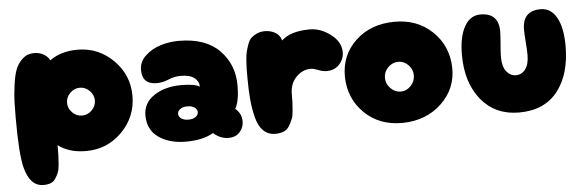

<svg xmlns="http://www.w3.org/2000/svg" viewBox="-44 -615 2718 893"><g transform="rotate(-5 1315.0 -168.5)"><path d="M127 143Q147 143 161 137.5Q175 132 183.5 118.5Q192 105 197.5 92Q203 79 205 54.5Q207 30 207.5 13Q208 -4 208 -36Q258 3 339 3Q437 3 506 -66.5Q575 -136 575 -234Q575 -332 505.5 -401Q436 -470 339 -470Q261 -470 209 -432Q186 -472 135 -472Q104 -472 82 -451.5Q60 -431 49.5 -404Q39 -377 33 -331Q27 -285 26 -255Q25 -225 25 -178Q25 -10 41 53Q64 143 127 143ZM379.5 -182.5Q360 -163 334 -163Q308 -163 288.5 -182.5Q269 -202 269 -228Q269 -254 288.5 -273.5Q308 -293 334 -293Q360 -293 379.5 -273.5Q399 -254 399 -228Q399 -202 379.5 -182.5Z M805 0Q884 0 933 -29Q965 0 1004 0Q1036 0 1055.5 -21Q1075 -42 1075 -71Q1075 -108 1046 -132Q1066 -167 1066 -240Q1066 -338 1001 -404Q936 -470 811 -470Q768 -470 727 -457.5Q686 -445 655.5 -417Q625 -389 625 -350Q625 -283 693 -283Q721 -283 749 -295Q777 -307 806 -307Q849 -307 870 -290.5Q891 -274 891 -249Q868 -264 805 -264Q729 -264 678 -230Q627 -196 627 -138Q627 -71 677 -35.5Q727 0 805 0ZM858.5 -110Q846 -101 825 -101Q804 -101 791.5 -110Q779 -119 779 -132Q779 -145 791.5 -154Q804 -163 825 -163Q846 -163 858.5 -154Q871 -145 871 -132Q871 -119 858.5 -110Z M1222 0Q1245 0 1262 -7.5Q1279 -15 1288.5 -32Q1298 -49 1303.5 -62Q1309 -75 1311 -102Q1313 -129 1313.5 -139.5Q1314 -150 1314 -178Q1314 -226 1343.5 -256.5Q1373 -287 1412 -287Q1425 -287 1446 -278.5Q1467 -270 1485 -270Q1522 -270 1544.5 -294.5Q1567 -319 1567 -351Q1567 -399 1520.5 -434.5Q1474 -470 1423 -470Q1334 -470 1291 -430Q1285 -454 1263.5 -467Q1242 -480 1214 -480Q1193 -480 1177 -472.5Q1161 -465 1150.5 -455.5Q1140 -446 1133 -426Q1126 -406 1122.5 -392.5Q1119 -379 1117 -351.5Q1115 -324 1115 -312Q1115 -300 1115 -271Q1115 -212 1119 -168.5Q1123 -125 1133.5 -84Q1144 -43 1166.5 -21.5Q1189 0 1222 0Z M1817 1Q1927 -1 1998.5 -69Q2070 -137 2068 -236Q2065 -338 1994.5 -405Q1924 -472 1817 -471Q1707 -470 1636.5 -403.5Q1566 -337 1567 -236Q1569 -134 1638.5 -66Q1708 2 1817 1ZM1867 -166Q1847 -145 1820 -145Q1793 -145 1772.5 -166Q1752 -187 1752 -215Q1752 -243 1772.5 -263.5Q1793 -284 1820 -284Q1847 -284 1867 -263.5Q1887 -243 1887 -215Q1887 -187 1867 -166Z M2360 0Q2478 0 2540 -78.5Q2602 -157 2602 -290Q2602 -375 2575.5 -422.5Q2549 -470 2501 -470Q2416 -470 2416 -382Q2416 -360 2419 -323Q2422 -286 2422 -264Q2422 -219 2404.5 -196.5Q2387 -174 2360 -174Q2334 -174 2316 -197Q2298 -220 2298 -264Q2298 -287 2301.5 -326Q2305 -365 2305 -383Q2305 -470 2220 -470Q2172 -470 2145 -422Q2118 -374 2118 -290Q2118 -160 2183.5 -80Q2249 0 2360 0Z"/></g></svg>

Font: Cherry Bomb
Style: Regular
Weight: 400
Designer: satsuyako
Foundry: satsuyako
Version: Version 4.0